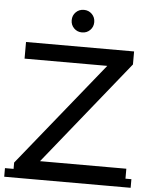

<svg xmlns="http://www.w3.org/2000/svg" viewBox="-62 -942 780 1000"><g transform="rotate(5 328.5 -442.0)"><path d="M43 -1V-69L514 -652L525 -613H50V-700H615V-632L146 -50L134 -88H628V-1ZM-2 -36H659V9H-2ZM336 -775Q311 -775 294 -792Q277 -809 277 -834Q277 -859 294 -876Q311 -893 336 -893Q361 -893 378 -876Q395 -859 395 -834Q395 -809 378 -792Q361 -775 336 -775Z"/></g></svg>

Font: Montserrat Underline Thin Medium
Style: Regular
Weight: 500
Version: Version 9.000